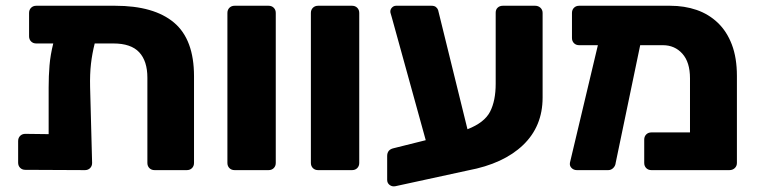

<svg xmlns="http://www.w3.org/2000/svg" viewBox="-20 -591 2634 667"><path d="M309 -440Q300 -404 296 -369Q292 -334 293 -289L300 -25Q300 -14 293 -7Q286 0 275 0L68 -1Q57 -1 50 -8Q43 -15 43 -26V-101Q43 -112 50 -119Q57 -126 68 -126L149 -125V-287Q149 -327 152 -363.5Q155 -400 165 -440H106Q95 -440 88 -447Q81 -454 81 -465V-546Q81 -557 88 -564Q95 -571 106 -571H380Q515 -571 584.5 -512.5Q654 -454 654 -326V-25Q654 -14 647 -7Q640 0 629 0H517Q506 0 499 -7Q492 -14 492 -25V-321Q492 -379 463.5 -409.5Q435 -440 374 -440Z M795 0Q784 0 777 -7Q770 -14 770 -25V-546Q770 -557 777 -564Q784 -571 795 -571H913Q924 -571 931 -564Q938 -557 938 -546V-25Q938 -14 931 -7Q924 0 913 0Z M1085 0Q1074 0 1067 -7Q1060 -14 1060 -25V-546Q1060 -557 1067 -564Q1074 -571 1085 -571H1203Q1214 -571 1221 -564Q1228 -557 1228 -546V-25Q1228 -14 1221 -7Q1214 0 1203 0Z M1353 56Q1342 58 1333.5 51.5Q1325 45 1325 34V-49Q1325 -71 1347 -76L1459 -104L1341 -531Q1339 -539 1337.5 -543Q1336 -547 1336 -551Q1336 -559 1342 -565Q1348 -571 1356 -571H1479Q1489 -571 1494.5 -566.5Q1500 -562 1502 -556L1604 -142Q1663 -165 1682.5 -203Q1702 -241 1702 -300V-547Q1702 -558 1709 -564.5Q1716 -571 1727 -571H1839Q1850 -571 1857.5 -564Q1865 -557 1865 -546V-252Q1865 -152 1797 -87Q1729 -22 1606 1Z M2204 -434 2119 -26Q2118 -15 2110.5 -7.5Q2103 0 2093 0H1984Q1973 0 1965.5 -7.5Q1958 -15 1960 -26L2057 -434H1992Q1981 -434 1974 -441Q1967 -448 1967 -459V-546Q1967 -557 1974 -564Q1981 -571 1992 -571H2308Q2358 -571 2400 -556.5Q2442 -542 2473.5 -512Q2505 -482 2522.5 -436Q2540 -390 2540 -327V-25Q2540 -14 2532.5 -7Q2525 0 2514 0H2243Q2232 0 2225 -7Q2218 -14 2218 -25V-106Q2218 -117 2225 -124Q2232 -131 2243 -131H2377V-319Q2377 -375 2350.5 -404.5Q2324 -434 2283 -434Z"/></svg>

Font: Fz Rubik
Style: Bold
Weight: 700
Designer: Hubert and Fischer
Foundry: Hubert and Fischer
Version: Vit hóa bi FontZin.com